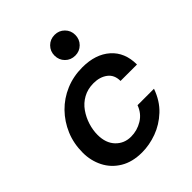

<svg xmlns="http://www.w3.org/2000/svg" viewBox="-206 -843 974 974"><g transform="rotate(-45 281.0 -356.0)"><path d="M244 12Q175 12 127 -17Q79 -46 54.5 -94.5Q30 -143 30 -200Q30 -266 53.5 -321.5Q77 -377 118 -419Q159 -461 214.5 -484.5Q270 -508 335 -508Q429 -508 485 -458.5Q541 -409 541 -322H423Q423 -366 393 -388.5Q363 -411 318 -411Q276 -411 243.5 -393Q211 -375 190 -345Q169 -315 158 -280Q147 -245 147 -211Q147 -152 179.5 -118Q212 -84 261 -84Q305 -84 343 -107Q381 -130 397 -174H515Q492 -109 448 -68Q404 -27 350.5 -7.5Q297 12 244 12ZM352 -575Q320 -575 298.5 -596.5Q277 -618 277 -650Q277 -681 298.5 -702.5Q320 -724 352 -724Q383 -724 404.5 -702.5Q426 -681 426 -650Q426 -618 404.5 -596.5Q383 -575 352 -575Z"/></g></svg>

Font: Rethink Sans SemiBold
Style: Italic
Weight: 600
Italic angle: -10°
Designer: The Rethink Sans project authors (Hans Thiessen). DM Sans designed by Colophon Foundry.
Foundry: Rethink Communications LLC
Version: Version 1.001